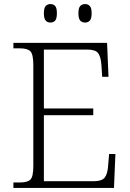

<svg xmlns="http://www.w3.org/2000/svg" viewBox="-20 -925 638 945"><path d="M46 0V-27H79Q115 -27 129.5 -41Q144 -55 144 -108V-604Q144 -658 129.5 -672.5Q115 -687 79 -687H46V-714H507L514 -547H483L479 -607Q476 -646 463 -663.5Q450 -681 409 -681H196V-391H439V-358H196V-33H440Q481 -33 495 -50.5Q509 -68 512 -107L517 -167H548L541 0ZM399 -814Q384 -814 375 -823.5Q366 -833 366 -860Q366 -886 375 -895.5Q384 -905 399 -905Q413 -905 422 -895.5Q431 -886 431 -860Q431 -833 422 -823.5Q413 -814 399 -814ZM228 -814Q214 -814 205 -823.5Q196 -833 196 -860Q196 -886 205 -895.5Q214 -905 228 -905Q243 -905 251.5 -895.5Q260 -886 260 -860Q260 -833 251.5 -823.5Q243 -814 228 -814Z"/></svg>

Font: Noto Serif Tibetan ExtraLight
Style: Regular
Weight: 200
Designer: Monotype Design Team
Foundry: Monotype Imaging Inc.
Version: Version 2.103; ttfautohint (v1.8.4.7-5d5b)